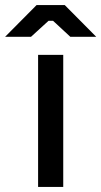

<svg xmlns="http://www.w3.org/2000/svg" viewBox="-68 -736 399 756"><path d="M311 -591 187 -716H76L-48 -591H54L123 -654H141L209 -591ZM82 0H181V-520H82Z"/></svg>

Font: Fixel Display Medium
Style: Regular
Weight: 500
Designer: AlfaBravo + MacPaw
Foundry: Kyrylo Tkachov, Marchela Mozhyna, Serhii Makarenko, Maria Weinstein, Zakhar Kryvoshyya
Version: Version 1.211